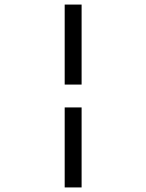

<svg xmlns="http://www.w3.org/2000/svg" viewBox="-20 -720 640 840"><path d="M263 -700V-350H337V-700ZM263 -250V100H337V-250Z"/></svg>

Font: Fliege Mono Light
Style: Regular
Weight: 300
Version: Version 0.020;Glyphs 3.3 (3306)